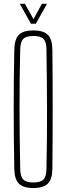

<svg xmlns="http://www.w3.org/2000/svg" viewBox="-20 -962 342 988"><path d="M151.5 5.5Q99 5.5 76.8 -17.5Q54.5 -40.5 53.5 -93.5Q52 -175 51.2 -250.5Q50.5 -326 50.5 -399.8Q50.5 -473.5 51.2 -548.8Q52 -624 53.5 -705.5Q54.5 -759.5 76.8 -782.5Q99 -805.5 151.5 -805.5Q204 -805.5 226.5 -782.5Q249 -759.5 249.5 -705.5Q250.5 -624 250.8 -548.5Q251 -473 251 -399.5Q251 -326 250.8 -250.5Q250.5 -175 249.5 -93.5Q249 -40.5 226.5 -17.5Q204 5.5 151.5 5.5ZM151.5 -23Q188.5 -23 203.5 -38Q218.5 -53 219 -91.5Q221 -174.5 221.5 -251.5Q222 -328.5 222 -403Q222 -477.5 221 -552.8Q220 -628 219 -708Q218.5 -747 203.5 -762Q188.5 -777 151.5 -777Q115 -777 100 -762Q85 -747 84 -708Q82 -628 81.2 -552.8Q80.5 -477.5 80.5 -403Q80.5 -328.5 81.5 -251.5Q82.5 -174.5 84 -91.5Q85 -53 100 -38Q115 -23 151.5 -23ZM139 -840 82 -942.5H108L152.5 -863.5L195.5 -942.5H222L164.5 -840Z"/></svg>

Font: Big Shoulders Display Thin ExtraLight
Style: Regular
Weight: 250
Version: Version 2.002